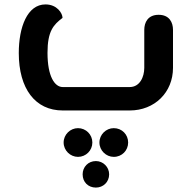

<svg xmlns="http://www.w3.org/2000/svg" viewBox="-20 -500 868 869"><path d="M567 0C680 0 763 -82 763 -193V-365C763 -398 747 -433 698 -433C649 -433 633 -398 633 -365V-193C633 -152 613 -106 567 -106H264C228 -106 195 -153 195 -261C195 -359 222 -388 263 -419C263 -440 238 -480 186 -480C103 -480 65 -376 65 -260C65 -99 139 0 264 0ZM495 210C532 210 560 181 560 145C560 109 532 80 495 80C460 80 430 109 430 145C430 181 460 210 495 210ZM414 349C447 349 474 324 474 289C474 256 447 229 414 229C379 229 354 256 354 289C354 324 379 349 414 349ZM333 210C369 210 398 181 398 145C398 109 369 80 333 80C298 80 268 109 268 145C268 181 298 210 333 210Z"/></svg>

Font: Mesarto
Style: Regular
Weight: 700
Designer: Mohamed Gaber
Foundry: Kief Type Foundry
Version: Version 2.020